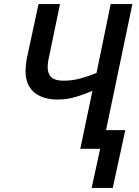

<svg xmlns="http://www.w3.org/2000/svg" viewBox="-20 -734 687 947"><path d="M432 193 474 0H376L436 -286Q402 -271 357 -257Q312 -243 263 -243Q215 -243 179.5 -259Q144 -275 125 -306Q106 -337 106 -383Q106 -397 107.5 -412.5Q109 -428 113 -449L170 -714H276L222 -454Q218 -437 216.5 -424.5Q215 -412 215 -403Q215 -370 233.5 -353Q252 -336 292 -336Q336 -336 375 -346.5Q414 -357 456 -374L526 -714H633L503 -92H598L536 193Z"/></svg>

Font: Noto Sans Display Medium
Style: Italic
Weight: 500
Italic angle: -12°
Designer: Monotype Design Team
Foundry: Monotype Imaging Inc.
Version: Version 2.003